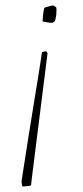

<svg xmlns="http://www.w3.org/2000/svg" viewBox="-20 -477 301 699"><path d="M149 -290 153 -283 96 171 93 198Q88 200 77 201Q66 202 62 202Q61 202 59.5 193Q58 184 59 179Q70 108 82.5 28Q95 -52 108.5 -133Q122 -214 133 -287Q140 -290 149 -290ZM175 -457Q183 -452 185 -449Q186 -444 185.5 -437.5Q185 -431 185 -424Q184 -418 183 -412Q182 -406 180 -400L171 -394Q155 -394 135 -399Q135 -402 135.5 -406.5Q136 -411 136 -415Q137 -423 138 -432Q139 -441 142 -449Q150 -452 160 -454.5Q170 -457 175 -457Z"/></svg>

Font: Labrada ExtraLight
Style: Italic
Weight: 200
Italic angle: -7°
Designer: Mercedes Jáuregui
Foundry: Omnibus-Type Team
Version: Version 1.000; ttfautohint (v1.8.4.7-5d5b)